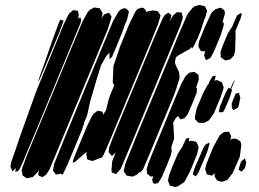

<svg xmlns="http://www.w3.org/2000/svg" viewBox="-20 -731 1045 775"><path d="M680 -341 581 -103 557 -47 545 -34 543 -37 534 -27 522 -21 514 -18 503 -20 492 -22 487 -28 479 -40 481 -48 486 -70 536 -194 668 -511 711 -615 737 -674 757 -699 766 -706 786 -711 798 -708 807 -706 813 -694 816 -687 810 -665 803 -648V-647L790 -607L778 -577L761 -543L755 -534L752 -542L747 -534L701 -508L690 -500L688 -491L686 -479L689 -469L703 -439L705 -416L695 -385H694L695 -384L692 -374ZM415 -613 226 -158 180 -47 167 -27 158 -20 151 -16 144 -19 135 -23V-31L137 -48L132 -36L118 -22L112 -16L101 -14L89 -11L82 -15L71 -23L70 -31L67 -43L71 -56L89 -105L121 -182L271 -544L312 -642L334 -682L341 -690L353 -697L361 -701L372 -699L382 -698L389 -686L394 -679L392 -665L388 -654L391 -660L401 -673L412 -677L420 -680L426 -671L430 -665L428 -654ZM596 -689 610 -687 616 -686 624 -675 628 -669 626 -661 618 -634 586 -555 434 -189 409 -130 398 -106 392 -96 353 -81 337 -86 332 -88 331 -93 328 -110 331 -119 310 -101 281 -76H273L276 -87L291 -125L331 -221L350 -260L357 -271L374 -284L385 -282L394 -280L395 -274L396 -268L408 -286L419 -331L426 -351L441 -386L435 -398L438 -465L465 -544L500 -630L526 -683L534 -694L550 -700L559 -699L569 -689V-682L570 -683L577 -685ZM871 -590 845 -526 834 -505 828 -496 811 -488 808 -496 804 -507 808 -524H799L791 -525L786 -533L781 -543V-549L783 -563L806 -620L834 -680L850 -694L860 -697L871 -700L880 -694L886 -689L888 -677L878 -640H883V-628ZM308 -200 254 -70 238 -36 233 -26 225 -30 214 -28 206 -26 201 -33 194 -42 195 -50 198 -68 247 -189 396 -549 436 -645 457 -682 465 -691 480 -698 490 -696 500 -686 499 -677 492 -649 484 -632 475 -605 462 -573 449 -541 432 -501 422 -493V-501V-515L424 -520L409 -505L388 -468L369 -407L345 -325L331 -263L319 -235H320L318 -228ZM293 -609 134 -224 71 -74 59 -48 52 -40 41 -38 43 -46 45 -53 44 -52 36 -45 30 -39 27 -47 22 -58 26 -79 41 -122 66 -195 126 -362 211 -569 234 -626 251 -662 259 -676 269 -685 275 -690 289 -688H294L296 -682L298 -668L295 -655L293 -651L297 -657L304 -661L308 -651L305 -638ZM709 -630 515 -162 467 -49 448 -28 439 -32 431 -35 430 -46 433 -80 447 -116 438 -107 432 -101 426 -108 418 -117 419 -122 421 -136 435 -174 462 -240 602 -577 637 -658 644 -669 653 -676 660 -680 672 -670 670 -660 664 -640 670 -654 678 -668 688 -677 695 -682 703 -681H713L715 -672L718 -661L716 -653ZM929 -525 924 -507 915 -497 909 -491 895 -488 889 -487 878 -495 871 -500V-505L870 -521L880 -549L899 -595L914 -619L915 -618L924 -640L937 -669L953 -679L956 -672L951 -656L932 -610L930 -604L931 -594ZM159 -474 185 -550 202 -597 218 -640 224 -652 237 -647 233 -637 220 -602 159 -455 140 -411 134 -400 135 -406 141 -424ZM654 -65 632 -14 622 2 618 8 605 11 598 8 594 -5 599 -20 597 -19 589 -18 582 -23 573 -31V-36L572 -49L580 -75L602 -129L683 -325L711 -391L729 -424L745 -438L757 -440L765 -441L774 -434L781 -429L782 -418V-408L772 -379L775 -374L774 -357L756 -312L737 -269L725 -254L709 -249L700 -259L702 -265L690 -255L683 -243L679 -236L680 -223L683 -172L672 -139V-137V-132L673 -121L669 -103ZM870 -337 843 -273 823 -245 804 -235H790H782L773 -244L767 -250V-259L773 -291L800 -355L818 -388L821 -391L828 -407L838 -423L851 -426L848 -413L845 -405L848 -406L856 -408L866 -403L876 -399L879 -389L883 -378L880 -367ZM906 -334 887 -290 880 -278H863L864 -283L867 -299L880 -331L893 -361L903 -377L910 -373L917 -390L927 -409L926 -402L913 -371L917 -369L915 -362ZM916 -296 915 -313 926 -340 931 -353 945 -356 946 -350 950 -337 944 -306 940 -296 927 -289 922 -286ZM948 -98 919 -32 898 -5 882 1 877 3 864 0 857 -2 852 -9 846 -19 847 -31 835 -22 823 -25 815 -27 812 -37 808 -48 813 -69 841 -138 867 -185 884 -198 896 -199H905L907 -194L913 -181L910 -168L909 -165L916 -171H932L942 -167L952 -157L954 -146ZM776 -110 748 -41 724 4 698 21 687 24 677 21 666 19 663 11 658 -1 662 -22 675 -57 698 -111 717 -140 720 -148 728 -164 732 -172 744 -174 743 -165 742 -159V-160L750 -163L761 -161L772 -159L776 -151L782 -138L780 -129ZM806 -93 781 -34 770 -19 758 -27 760 -35 767 -56 801 -134 808 -146 818 -152 826 -156 825 -148 817 -120ZM955 -38 943 -46 945 -54 953 -79 969 -92 971 -83 974 -75 969 -53Z"/></svg>

Font: Rubik Marker Hatch
Style: Regular
Weight: 400
Designer: Hubert and Fischer, NaN
Foundry: Hubert & Fischer, NaN
Version: Version 2.200